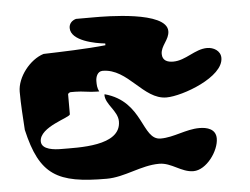

<svg xmlns="http://www.w3.org/2000/svg" viewBox="-48 -826 990 760"><g transform="rotate(-5 447.0 -446.5)"><path d="M40 -347C82 -164 150 -126 346 -126C419 -126 485 -167 558 -167C607 -167 643 -126 691 -126C743 -126 794 -198 794 -247C794 -285 759 -294 729 -294C675 -294 626 -266 573 -266C497 -266 518 -419 367 -460L366 -457C366 -419 414 -390 414 -348C414 -249 244 -259 176 -259C153 -259 99 -262 99 -296C99 -354 223 -380 223 -393V-473C223 -475 230 -480 233 -480H252C281 -480 308 -473 337 -473H347C339 -487 339 -500 339 -515C339 -530 346 -553 367 -553C468 -553 518 -426 610 -426C674 -426 840 -487 840 -563C840 -592 812 -607 787 -607C738 -607 699 -565 649 -565C627 -565 606 -572 606 -599C606 -632 640 -653 640 -687C640 -767 395 -767 353 -767H280C263 -762 252 -750 252 -733C252 -682 347 -664 387 -660V-653C312 -645 207 -642 140 -640C85 -623 33 -557 33 -499C33 -448 37 -396 40 -347Z"/></g></svg>

Font: CISF Camouflage Kit
Style: Ste
Weight: 400
Designer: Robert Jablonski, Jasper
Foundry: Cannot Into Space Fonts
Version: Version 1.27